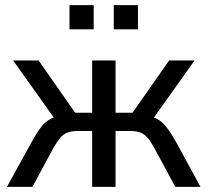

<svg xmlns="http://www.w3.org/2000/svg" viewBox="-20 -726 807 746"><path d="M7 0 105 -178Q124 -212 139.5 -232Q155 -252 174 -262.5Q193 -273 221 -277L202 -251L31 -491H130L272 -288H338V-491H429V-288H495L637 -491H736L565 -251L546 -277Q574 -273 592 -263Q610 -253 626 -233Q642 -213 662 -178L759 0H661L579 -152Q566 -176 554 -190Q542 -204 526.5 -210.5Q511 -217 486 -217H429V0H338V-217H282Q257 -217 241 -210.5Q225 -204 213.5 -190Q202 -176 188 -152L106 0ZM422 -612V-706H516V-612ZM250 -612V-706H344V-612Z"/></svg>

Font: Nunito Sans 10pt SemiCondensed Medium
Style: Regular
Weight: 500
Width: 4
Designer: Vernon Adams
Foundry: Vernon Adams
Version: Version 3.101;gftools[0.9.27]